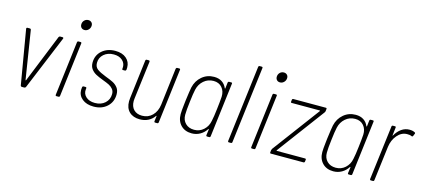

<svg xmlns="http://www.w3.org/2000/svg" viewBox="-56 -1170 3638 1646"><g transform="rotate(15 1763.0 -346.5)"><path d="M155 -8 73 -491V-493Q73 -502 83 -502H104Q112 -502 114 -494L182 -65Q182 -63 184 -63Q186 -63 187 -65L360 -494Q365 -502 372 -502H393Q398 -502 400.5 -499Q403 -496 401 -491L201 -8Q196 0 188 0H166Q158 0 155 -8Z M520 -649Q520 -671 534.5 -686Q549 -701 570 -701Q587 -701 598 -690.5Q609 -680 609 -663Q609 -641 594 -625.5Q579 -610 559 -610Q541 -610 530.5 -621Q520 -632 520 -649ZM465 -10 524 -492Q526 -502 535 -502H554Q558 -502 560.5 -499Q563 -496 562 -492L503 -10Q501 0 492 0H473Q469 0 466.5 -3Q464 -6 465 -10Z M664 -107Q664 -117 665 -122L666 -131Q668 -141 677 -141H694Q699 -141 701.5 -138Q704 -135 703 -131L702 -122Q697 -83 726 -56Q755 -29 806 -29Q861 -29 895.5 -60.5Q930 -92 930 -141Q930 -167 915.5 -184.5Q901 -202 880.5 -212.5Q860 -223 822 -237Q782 -252 757 -265.5Q732 -279 715 -301.5Q698 -324 698 -358Q698 -424 744.5 -465Q791 -506 862 -506Q924 -506 960 -475Q996 -444 996 -394Q996 -383 995 -377V-374Q994 -370 991 -367Q988 -364 984 -364H967Q957 -364 959 -374V-377Q960 -381 960 -389Q960 -425 932 -449Q904 -473 857 -473Q804 -473 769.5 -443Q735 -413 735 -366Q735 -330 760.5 -311Q786 -292 838 -272Q881 -256 906.5 -243Q932 -230 950 -207Q968 -184 968 -148Q968 -81 922 -38.5Q876 4 803 4Q740 4 702 -27Q664 -58 664 -107Z M1411 -502H1430Q1440 -502 1438 -492L1379 -10Q1377 0 1368 0H1350Q1341 0 1341 -10L1347 -56Q1347 -59 1346 -59.5Q1345 -60 1343 -58Q1321 -26 1288 -9.5Q1255 7 1214 7Q1155 7 1120.5 -26Q1086 -59 1086 -119Q1086 -128 1088 -148L1130 -492Q1132 -502 1141 -502H1159Q1168 -502 1168 -492L1126 -157Q1124 -139 1124 -132Q1124 -83 1151 -55.5Q1178 -28 1225 -28Q1279 -28 1315.5 -64.5Q1352 -101 1360 -162L1400 -492Q1401 -496 1404 -499Q1407 -502 1411 -502Z M1872 -502H1891Q1901 -502 1899 -492L1840 -10Q1838 0 1829 0H1811Q1806 0 1803.5 -3Q1801 -6 1802 -10L1809 -63Q1809 -66 1807.5 -66Q1806 -66 1804 -64Q1782 -30 1748.5 -11Q1715 8 1675 8Q1614 8 1578 -29.5Q1542 -67 1542 -127Q1542 -156 1549 -214L1553 -250Q1565 -342 1571 -371Q1585 -433 1630.5 -471.5Q1676 -510 1738 -510Q1779 -510 1807.5 -491.5Q1836 -473 1850 -439Q1852 -437 1853.5 -437Q1855 -437 1855 -440L1861 -492Q1863 -502 1872 -502ZM1832 -251Q1840 -316 1843 -362Q1845 -411 1817.5 -443Q1790 -475 1742 -475Q1692 -475 1655.5 -443Q1619 -411 1608 -362Q1599 -322 1591 -251Q1581 -172 1581 -132Q1581 -85 1610 -56Q1639 -27 1687 -27Q1736 -27 1771 -59Q1806 -91 1815 -140Q1824 -180 1832 -251Z M1995 -10 2079 -690Q2081 -700 2090 -700H2108Q2113 -700 2115.5 -697Q2118 -694 2117 -690L2033 -10Q2033 -6 2030 -3Q2027 0 2022 0H2004Q1995 0 1995 -10Z M2255 -649Q2255 -671 2269.5 -686Q2284 -701 2305 -701Q2322 -701 2333 -690.5Q2344 -680 2344 -663Q2344 -641 2329 -625.5Q2314 -610 2294 -610Q2276 -610 2265.5 -621Q2255 -632 2255 -649ZM2200 -10 2259 -492Q2261 -502 2270 -502H2289Q2293 -502 2295.5 -499Q2298 -496 2297 -492L2238 -10Q2236 0 2227 0H2208Q2204 0 2201.5 -3Q2199 -6 2200 -10Z M2369 -10 2371 -29Q2371 -32 2376 -42L2688 -461Q2689 -462 2688.5 -464Q2688 -466 2686 -466H2437Q2427 -466 2429 -476L2431 -492Q2431 -496 2434 -499Q2437 -502 2442 -502H2730Q2740 -502 2738 -492L2736 -473Q2734 -465 2730 -460L2418 -41Q2416 -39 2417 -37.5Q2418 -36 2420 -36H2671Q2675 -36 2677.5 -33Q2680 -30 2679 -26L2677 -10Q2675 0 2666 0H2377Q2367 0 2369 -10Z M3129 -502H3148Q3158 -502 3156 -492L3097 -10Q3095 0 3086 0H3068Q3063 0 3060.5 -3Q3058 -6 3059 -10L3066 -63Q3066 -66 3064.5 -66Q3063 -66 3061 -64Q3039 -30 3005.5 -11Q2972 8 2932 8Q2871 8 2835 -29.5Q2799 -67 2799 -127Q2799 -156 2806 -214L2810 -250Q2822 -342 2828 -371Q2842 -433 2887.5 -471.5Q2933 -510 2995 -510Q3036 -510 3064.5 -491.5Q3093 -473 3107 -439Q3109 -437 3110.5 -437Q3112 -437 3112 -440L3118 -492Q3120 -502 3129 -502ZM3089 -251Q3097 -316 3100 -362Q3102 -411 3074.5 -443Q3047 -475 2999 -475Q2949 -475 2912.5 -443Q2876 -411 2865 -362Q2856 -322 2848 -251Q2838 -172 2838 -132Q2838 -85 2867 -56Q2896 -27 2944 -27Q2993 -27 3028 -59Q3063 -91 3072 -140Q3081 -180 3089 -251Z M3519 -496 3523 -494Q3527 -490 3525 -484L3523 -480L3516 -463Q3511 -453 3503 -457Q3486 -465 3461 -464Q3412 -463 3375.5 -420Q3339 -377 3331 -315L3293 -10Q3291 0 3282 0H3264Q3255 0 3255 -10L3315 -492Q3315 -496 3318 -499Q3321 -502 3325 -502H3344Q3354 -502 3352 -492L3344 -423Q3343 -420 3345 -419.5Q3347 -419 3348 -422Q3370 -461 3402 -483.5Q3434 -506 3473 -506Q3501 -506 3519 -496Z"/></g></svg>

Font: Barlow Semi Condensed ExLight
Style: Italic
Weight: 275
Width: 4
Italic angle: -7°
Designer: Jeremy Tribby
Foundry: Tribby Type
Version: Version 1.408